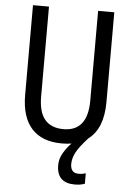

<svg xmlns="http://www.w3.org/2000/svg" viewBox="-61 -825 708 1028"><g transform="rotate(5 292.5 -311.5)"><path d="M352 49Q352 98 396 98Q408 98 418 96Q428 94 434 92V148Q412 157 380 157Q283 157 283 61Q283 27 301.5 -4.5Q320 -36 344 -60Q320 -56 292 -56Q185 -56 129.5 -117.5Q74 -179 74 -298V-780H160V-297Q160 -213 194 -173Q228 -133 294 -133Q424 -133 424 -298V-780H511V-298Q511 -155 432 -96Q385 -45 368.5 -13Q352 19 352 49Z"/></g></svg>

Font: Noto Sans Malayalam UI Condensed
Style: Regular
Weight: 400
Width: 3
Designer: Jelle Bosma - Monotype Design Team
Foundry: Monotype Imaging Inc.
Version: Version 2.104; ttfautohint (v1.8.4.7-5d5b)